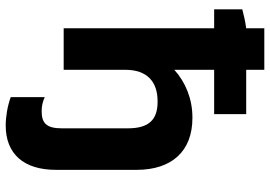

<svg xmlns="http://www.w3.org/2000/svg" viewBox="-160 -600 968 689"><g transform="rotate(90 324.5 -256.0)"><path d="M82 0H231V-221C231 -300 274 -337 344 -337H346C411 -337 441 -305 441 -230V7C441 61 423 79 380 79C362 79 347 76 329 68V190C362 202 400 208 431 208C533 208 590 143 590 28V-262C590 -388 523 -462 404 -462H402C335 -462 275 -437 231 -397V-540H390V-655H231V-720H82V-655C59 -652 32 -646 14 -641V-540H82Z"/></g></svg>

Font: Fixel Display Bold
Style: Bold
Weight: 700
Designer: AlfaBravo + MacPaw
Foundry: Kyrylo Tkachov, Marchela Mozhyna, Serhii Makarenko, Maria Weinstein, Zakhar Kryvoshyya
Version: Version 1.211